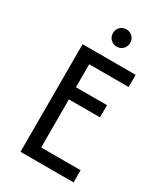

<svg xmlns="http://www.w3.org/2000/svg" viewBox="-198 -883 834 966"><g transform="rotate(30 219.0 -400.0)"><path d="M87.5 0V-625H395.8V-554.2H166.7V-420.8H347.2V-350H166.7V-70.8H395.8V0ZM241.7 -700Q227.8 -700 216.3 -706.6Q204.9 -713.2 198.3 -724.7Q191.7 -736.1 191.7 -750Q191.7 -764.6 198.3 -775.7Q204.9 -786.8 216.3 -793.4Q227.8 -800 241.7 -800Q256.2 -800 267.4 -793.4Q278.5 -786.8 285.1 -775.7Q291.7 -764.6 291.7 -750Q291.7 -736.1 285.1 -724.7Q278.5 -713.2 267.4 -706.6Q256.2 -700 241.7 -700Z"/></g></svg>

Font: Afacad Flux
Style: Regular
Weight: 400
Designer: Kristian Moeller
Foundry: Dicotype
Version: Version 1.100